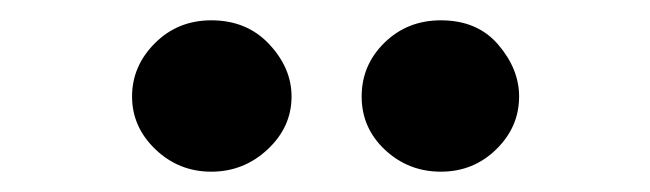

<svg xmlns="http://www.w3.org/2000/svg" viewBox="-20 -706 640 189"><path d="M188 -537Q156 -537 133 -559Q110 -581 110 -611Q110 -641 132.5 -663.5Q155 -686 188 -686Q223 -686 245 -662.5Q267 -639 267 -611Q267 -581 243.5 -559Q220 -537 188 -537ZM414 -537Q382 -537 359 -558.5Q336 -580 336 -611Q336 -642 358.5 -664Q381 -686 414 -686Q450 -686 470.5 -662Q491 -638 491 -611Q491 -581 468.5 -559Q446 -537 414 -537Z"/></svg>

Font: Inconsolata Expanded Black
Style: Regular
Weight: 900
Width: 7
Monospace: yes
Designer: Raph Levien, Cyreal, Brenton Simpson
Foundry: Raph Levien, Cyreal, Google
Version: Version 3.001; ttfautohint (v1.8.2.53-6de2)